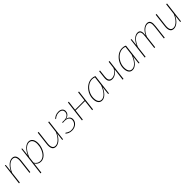

<svg xmlns="http://www.w3.org/2000/svg" viewBox="489 -2258 4195 4195"><g transform="rotate(-45 2586.0 -161.0)"><path d="M46.5 0 106 -495H116Q121.5 -495 123.8 -491.5Q126 -488 126 -483.5L108 -311.5Q128 -355 153.5 -390Q179 -425 207.8 -449.5Q236.5 -474 267.2 -487Q298 -500 329 -500Q361 -500 383.2 -487.5Q405.5 -475 418.2 -451.5Q431 -428 434.5 -393.8Q438 -359.5 433 -315.5L395.5 0H370.5L407.5 -315.5Q417 -393 397 -435.8Q377 -478.5 322 -478.5Q292 -478.5 261.8 -463.8Q231.5 -449 203 -421.5Q174.5 -394 149 -354.8Q123.5 -315.5 103.5 -267L72 0Z M533.5 178.5 615.5 -495H625Q631 -495 633.2 -491.5Q635.5 -488 635.5 -483.5L615.5 -296Q635 -341 660 -378.5Q685 -416 713.5 -443Q742 -470 773.2 -485Q804.5 -500 836.5 -500Q869 -500 893.2 -487.5Q917.5 -475 933.5 -452.2Q949.5 -429.5 957.5 -398Q965.5 -366.5 965.5 -329Q965.5 -292 958 -253Q950.5 -214 936 -176.8Q921.5 -139.5 900.5 -106.2Q879.5 -73 852.8 -48Q826 -23 794 -8.5Q762 6 725 6Q704 6 684.2 1Q664.5 -4 646.8 -14Q629 -24 614.2 -39Q599.5 -54 589 -74L558.5 178.5ZM830.5 -479Q799.5 -479 768.5 -462.5Q737.5 -446 709 -415.8Q680.5 -385.5 655.2 -342.2Q630 -299 610 -245.5L592 -99Q603.5 -75.5 618.2 -59.5Q633 -43.5 650 -33.5Q667 -23.5 685.5 -19Q704 -14.5 723.5 -14.5Q757.5 -14.5 786.8 -28.2Q816 -42 840.2 -65.8Q864.5 -89.5 883 -120.8Q901.5 -152 914.2 -186.8Q927 -221.5 933.5 -257.8Q940 -294 940 -327.5Q940 -362.5 933 -390.5Q926 -418.5 912 -438.2Q898 -458 877.8 -468.5Q857.5 -479 830.5 -479Z M1144.5 -493 1107 -179Q1102.5 -140 1105 -109.8Q1107.5 -79.5 1117.8 -58.5Q1128 -37.5 1146.5 -26.5Q1165 -15.5 1192.5 -15.5Q1222 -15.5 1252.2 -30.2Q1282.5 -45 1311 -72.5Q1339.5 -100 1365 -139Q1390.5 -178 1410.5 -226.5L1442.5 -493H1468L1408.5 0H1398Q1392 0 1389.5 -3.5Q1387 -7 1387 -11.5L1407 -182.5Q1387 -139 1361.5 -104Q1336 -69 1307 -44.5Q1278 -20 1247.2 -7Q1216.5 6 1186 6Q1122 6 1096.5 -42.5Q1071 -91 1082 -179L1119 -493Z M1601.5 -433.5Q1613 -447.5 1629.5 -459.8Q1646 -472 1666.2 -481.2Q1686.5 -490.5 1710.5 -495.8Q1734.5 -501 1761 -501Q1795 -501 1819 -492Q1843 -483 1858 -468.2Q1873 -453.5 1880 -435Q1887 -416.5 1887 -397.5Q1887 -378.5 1880.8 -358.5Q1874.5 -338.5 1860.2 -320.5Q1846 -302.5 1823 -288.8Q1800 -275 1766 -269Q1793.5 -266 1814 -255.8Q1834.5 -245.5 1848 -230.8Q1861.5 -216 1868.2 -197.2Q1875 -178.5 1875 -158Q1875 -125.5 1861 -95.8Q1847 -66 1821.5 -43.5Q1796 -21 1760.5 -7.5Q1725 6 1682.5 6Q1656.5 6 1633.8 1Q1611 -4 1592 -12Q1573 -20 1558.2 -30.2Q1543.5 -40.5 1533.5 -50.5L1539 -59.5Q1542 -63.5 1546 -63.5Q1551 -63.5 1560.5 -55.8Q1570 -48 1586 -38.8Q1602 -29.5 1625.5 -21.8Q1649 -14 1682 -14Q1720 -14 1751.2 -25.5Q1782.5 -37 1804.5 -57Q1826.5 -77 1838.5 -103.5Q1850.5 -130 1850.5 -160Q1850.5 -206 1817 -233Q1783.5 -260 1715.5 -260Q1701 -260 1687.2 -259Q1673.5 -258 1656.5 -256.5Q1656.5 -262 1656.8 -267.5Q1657 -273 1659.5 -278.5Q1673.5 -277.5 1687 -277Q1700.5 -276.5 1715 -276.5Q1749.5 -275.5 1777.2 -284.5Q1805 -293.5 1824.2 -309.5Q1843.5 -325.5 1853.8 -347.2Q1864 -369 1864 -394Q1864 -410.5 1858.5 -426Q1853 -441.5 1840.8 -453.5Q1828.5 -465.5 1808.2 -473Q1788 -480.5 1758.5 -480.5Q1721 -480.5 1695 -471.5Q1669 -462.5 1652.2 -451.8Q1635.5 -441 1626.2 -432Q1617 -423 1613 -423Q1610.5 -423 1607 -426.5L1601.5 -433.5Z M2392.5 -493 2332.5 0H2307.5L2337.5 -251.5H2048L2017.5 0H1992L2052 -493H2077.5L2050.5 -271.5H2340L2367 -493Z M2826.5 0H2815.5Q2809.5 0 2807.5 -3.8Q2805.5 -7.5 2805.5 -11.5L2826.5 -198Q2807.5 -153 2783.8 -115.5Q2760 -78 2732.8 -51Q2705.5 -24 2675 -9Q2644.5 6 2612.5 6Q2580.5 6 2557.5 -6.5Q2534.5 -19 2519.5 -41.5Q2504.5 -64 2497.2 -95.2Q2490 -126.5 2490 -164.5Q2490 -207 2501 -248.2Q2512 -289.5 2531.8 -326.8Q2551.5 -364 2579 -395.5Q2606.5 -427 2639.2 -450Q2672 -473 2709 -486Q2746 -499 2785.5 -499Q2814 -499 2837.8 -493.8Q2861.5 -488.5 2884.5 -475.5ZM2618.5 -15.5Q2649.5 -15.5 2679.2 -32Q2709 -48.5 2736.2 -79Q2763.5 -109.5 2787.5 -152.5Q2811.5 -195.5 2831 -248.5L2857.5 -464Q2840.5 -472 2822 -475.5Q2803.5 -479 2783.5 -479Q2748.5 -479 2715 -467Q2681.5 -455 2651.8 -433.8Q2622 -412.5 2597.2 -383.2Q2572.5 -354 2554.2 -319.5Q2536 -285 2526 -246.2Q2516 -207.5 2516 -167.5Q2516 -132 2522 -104Q2528 -76 2540.5 -56.2Q2553 -36.5 2572.2 -26Q2591.5 -15.5 2618.5 -15.5Z M3016.5 -493H3042L3022 -318.5Q3019 -290.5 3021.5 -266.8Q3024 -243 3033.8 -225.5Q3043.5 -208 3061.5 -198Q3079.5 -188 3106.5 -188Q3137 -188 3164.8 -199Q3192.5 -210 3216 -228.8Q3239.5 -247.5 3258.2 -272.5Q3277 -297.5 3289.5 -325.5L3310 -493H3335.5L3275.5 0H3250L3285 -287.5Q3271 -263.5 3251.5 -241.5Q3232 -219.5 3208.2 -202.8Q3184.5 -186 3157 -176.2Q3129.5 -166.5 3099.5 -166.5Q3067 -166.5 3045.5 -178Q3024 -189.5 3011.8 -209.8Q2999.5 -230 2996 -258Q2992.5 -286 2996.5 -318.5Z M3769.5 0H3758.5Q3752.5 0 3750.5 -3.8Q3748.5 -7.5 3748.5 -11.5L3769.5 -198Q3750.5 -153 3726.8 -115.5Q3703 -78 3675.8 -51Q3648.5 -24 3618 -9Q3587.5 6 3555.5 6Q3523.5 6 3500.5 -6.5Q3477.5 -19 3462.5 -41.5Q3447.5 -64 3440.2 -95.2Q3433 -126.5 3433 -164.5Q3433 -207 3444 -248.2Q3455 -289.5 3474.8 -326.8Q3494.5 -364 3522 -395.5Q3549.5 -427 3582.2 -450Q3615 -473 3652 -486Q3689 -499 3728.5 -499Q3757 -499 3780.8 -493.8Q3804.5 -488.5 3827.5 -475.5ZM3561.5 -15.5Q3592.5 -15.5 3622.2 -32Q3652 -48.5 3679.2 -79Q3706.5 -109.5 3730.5 -152.5Q3754.5 -195.5 3774 -248.5L3800.5 -464Q3783.5 -472 3765 -475.5Q3746.5 -479 3726.5 -479Q3691.5 -479 3658 -467Q3624.5 -455 3594.8 -433.8Q3565 -412.5 3540.2 -383.2Q3515.5 -354 3497.2 -319.5Q3479 -285 3469 -246.2Q3459 -207.5 3459 -167.5Q3459 -132 3465 -104Q3471 -76 3483.5 -56.2Q3496 -36.5 3515.2 -26Q3534.5 -15.5 3561.5 -15.5Z M3933 0 3992.5 -495H4002.5Q4008 -495 4010.5 -491.5Q4013 -488 4013 -483.5L3994.5 -314Q4014 -357.5 4037.8 -392Q4061.5 -426.5 4088.2 -450.5Q4115 -474.5 4144.2 -487.2Q4173.5 -500 4204 -500Q4234.5 -500 4253.5 -488.5Q4272.5 -477 4281.8 -454.8Q4291 -432.5 4292.2 -400.5Q4293.5 -368.5 4289 -327.5Q4308 -371 4332.5 -403.5Q4357 -436 4384.2 -457.5Q4411.5 -479 4440 -489.5Q4468.5 -500 4495.5 -500Q4527.5 -500 4547.8 -487.5Q4568 -475 4578.2 -451.5Q4588.5 -428 4590 -393.8Q4591.5 -359.5 4586 -315.5L4549 0H4524L4561 -315.5Q4565.5 -354.5 4565 -384.8Q4564.5 -415 4556.8 -435.8Q4549 -456.5 4532.5 -467.5Q4516 -478.5 4488.5 -478.5Q4462.5 -478.5 4435 -467Q4407.5 -455.5 4381.2 -432Q4355 -408.5 4330.8 -372.5Q4306.5 -336.5 4287 -287.5L4253 0H4228L4265 -315.5Q4269.5 -354.5 4270 -384.8Q4270.5 -415 4263.5 -435.8Q4256.5 -456.5 4240.8 -467.5Q4225 -478.5 4197.5 -478.5Q4135.5 -478.5 4083.5 -424.2Q4031.5 -370 3990 -268.5L3958 0Z M4789 -493 4751.5 -179Q4747 -140 4749.5 -109.8Q4752 -79.5 4762.2 -58.5Q4772.5 -37.5 4791 -26.5Q4809.5 -15.5 4837 -15.5Q4866.5 -15.5 4896.8 -30.2Q4927 -45 4955.5 -72.5Q4984 -100 5009.5 -139Q5035 -178 5055 -226.5L5087 -493H5112.5L5053 0H5042.5Q5036.5 0 5034 -3.5Q5031.5 -7 5031.5 -11.5L5051.5 -182.5Q5031.5 -139 5006 -104Q4980.5 -69 4951.5 -44.5Q4922.5 -20 4891.8 -7Q4861 6 4830.5 6Q4766.5 6 4741 -42.5Q4715.5 -91 4726.5 -179L4763.5 -493Z"/></g></svg>

Font: Lato Thin
Style: Italic
Weight: 200
Italic angle: -7°
Designer: Lukasz Dziedzic
Foundry: tyPoland Lukasz Dziedzic
Version: Version 2.007; 2014-02-27